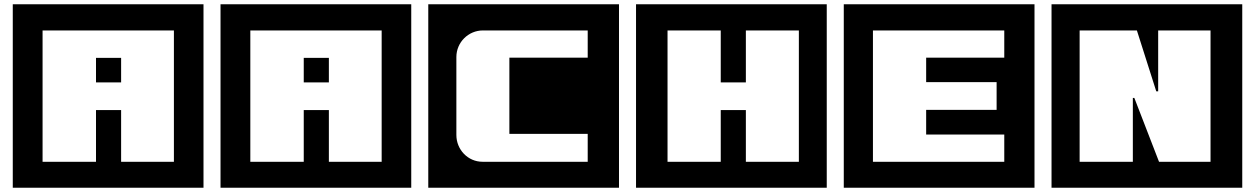

<svg xmlns="http://www.w3.org/2000/svg" viewBox="-20 -760 5896 902"><path d="M936 122V-740H40V122ZM797 0H549V-243H431V0H180V-617H797ZM549 -373V-488H431V-373Z M1912 122V-740H1016V122ZM1773 0H1525V-243H1407V0H1156V-617H1773ZM1525 -373V-488H1407V-373Z M2888 122V-740H1992V122ZM2741 0H2247C2178 0 2124 -57 2124 -126V-492C2124 -561 2180 -617 2249 -617H2741V-489H2373V-131H2741Z M3864 122V-740H2968V122ZM3733 0H3484V-243H3366V0H3116V-617H3366V-373H3484V-617H3733Z M4840 122V-740H3944V122ZM4698 0H4081V-617H4698V-489H4331V-374H4662V-244H4331V-128H4698Z M5816 122V-740H4920V122ZM5667 0H5425L5309 -300H5302V0H5052V-617H5321L5412 -331H5421V-617H5667Z"/></svg>

Font: Takraf VEB
Style: Regular
Weight: 400
Designer: Jan Sonntag
Foundry: Jan Sonntag | S FONTS | www.sonntag.nl
Version: Version 2.001